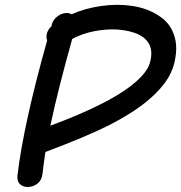

<svg xmlns="http://www.w3.org/2000/svg" viewBox="-20 -761 738 782"><path d="M51 -45Q49 -21 63 -9.5Q77 2 97 0.5Q117 -1 133.5 -14Q150 -27 153 -53Q160 -111 165 -142Q328 -203 422 -250Q606 -343 668 -449Q688 -485 694 -524Q701 -563 695 -595Q683 -658 634 -692Q585 -727 518 -737Q458 -746 391.5 -736.5Q325 -727 272 -703Q264 -707 255 -708Q234 -709 215.5 -695.5Q197 -682 191 -662L190 -654Q176 -642 171.5 -626Q167 -610 172 -596Q75 -251 51 -45ZM185 -249Q217 -399 274 -602Q286 -609 296 -613Q334 -630 385.5 -637.5Q437 -645 483 -638Q583 -623 595 -559Q598 -542 594 -520Q590 -498 581 -483Q540 -412 391 -337Q309 -295 185 -249Z"/></svg>

Font: Balsamiq Sans
Style: Italic
Weight: 400
Italic angle: -12°
Designer: Michael Angeles
Foundry: Balsamiq SRL
Version: Version 1.020; ttfautohint (v1.8.4.7-5d5b);gftools[0.9.26]